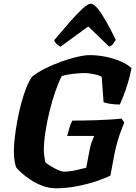

<svg xmlns="http://www.w3.org/2000/svg" viewBox="-20 -1018 733 1038"><path d="M283 0Q245 0 209.5 -13.5Q174 -27 144.5 -46.5Q115 -66 95.5 -84Q76 -102 69 -111Q62 -125 58.5 -150Q55 -175 55 -200Q55 -232 60 -274.5Q65 -317 73.5 -364Q82 -411 94 -456.5Q106 -502 121 -540.5Q136 -579 153 -603Q180 -625 221 -646Q262 -667 307.5 -683.5Q353 -700 395 -710Q437 -720 465 -720Q508 -720 552 -711Q596 -702 633 -686Q670 -670 691 -649Q682 -604 670.5 -566.5Q659 -529 647.5 -500Q636 -471 628 -453Q598 -453 574.5 -457Q551 -461 540 -465L530 -603Q520 -609 502.5 -613.5Q485 -618 468 -620.5Q451 -623 439 -623Q421 -623 397.5 -621Q374 -619 352 -615.5Q330 -612 314 -607Q297 -575 279.5 -524.5Q262 -474 248 -417Q234 -360 225.5 -304.5Q217 -249 217 -206Q217 -190 220 -171Q223 -152 225 -141Q231 -135 244 -126.5Q257 -118 272.5 -109.5Q288 -101 302.5 -95.5Q317 -90 326 -90Q347 -90 370 -94Q393 -98 413.5 -103.5Q434 -109 446 -111L465 -210Q469 -231 475 -248Q481 -265 489 -283H343Q349 -306 356 -329Q363 -352 371 -366Q398 -366 434 -366.5Q470 -367 508 -368.5Q546 -370 579.5 -372Q613 -374 637 -377L652 -356Q646 -341 636 -315.5Q626 -290 616 -256Q606 -222 598 -182L577 -69Q553 -56 504.5 -39.5Q456 -23 397 -11.5Q338 0 283 0ZM308 -766Q298 -769 286.5 -780Q275 -791 273 -801Q315 -851 354.5 -896Q394 -941 424.5 -969.5Q455 -998 470 -998Q487 -998 509 -970.5Q531 -943 556 -898.5Q581 -854 606 -802Q599 -791 591 -780.5Q583 -770 570 -766L457 -875Z"/></svg>

Font: Texturina Medium 12pt Black
Style: Italic
Weight: 900
Italic angle: -11°
Version: Version 1.002